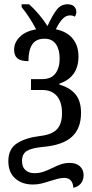

<svg xmlns="http://www.w3.org/2000/svg" viewBox="-20 -679 429 898"><path d="M280 153Q266 153 249 157.5Q232 162 216 167Q191 175 173 179.5Q155 184 134 184Q83 184 51 155.5Q19 127 19 75Q19 17 60 -9Q101 -35 168 -43Q221 -49 245.5 -73.5Q270 -98 270 -150Q270 -202 246 -230Q222 -258 178 -258H125V-309H178Q219 -309 239 -335Q259 -361 259 -405Q259 -447 241.5 -472.5Q224 -498 188 -498Q149 -498 131 -471.5Q113 -445 113 -393Q77 -393 61.5 -406Q46 -419 46 -447Q46 -480 72.5 -506.5Q99 -533 149 -542Q117 -602 81 -646V-659H116Q138 -640 162 -611.5Q186 -583 202 -557Q227 -611 246.5 -635Q266 -659 296 -659Q316 -659 326.5 -649Q337 -639 337 -623Q337 -612 330 -601Q321 -607 307 -607Q289 -607 273.5 -591.5Q258 -576 241 -542Q292 -532 319.5 -499Q347 -466 347 -415Q347 -318 258 -288V-283Q306 -270 332.5 -238.5Q359 -207 359 -151Q359 -78 316 -39Q273 0 182 8Q128 13 105.5 27Q83 41 83 74Q83 102 99 116.5Q115 131 141 131Q162 131 181 125Q200 119 224 107Q248 95 266.5 89Q285 83 306 83Q337 83 354 99Q371 115 371 140Q371 165 357 180.5Q343 196 323 199Q320 153 280 153Z"/></svg>

Font: Noto Serif Cond
Style: Regular
Weight: 400
Width: 3
Designer: Monotype Design Team
Foundry: Monotype Imaging Inc.
Version: Version 1.001